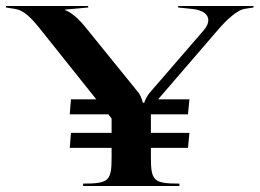

<svg xmlns="http://www.w3.org/2000/svg" viewBox="-20 -620 865 640"><path d="M0 -595 32 -590C58.6 -585.4 82.8 -562.7 115 -522L300.9 -289H216.5L212.5 -239H340.8L352 -225V-177H216.5L212.5 -127H352V-95C352 -17 342.5 -8 257 -8V0H578V-8C492.5 -8 483 -17 483 -95V-127H606.5L611.5 -177H483V-239H606.5L611.5 -289H507.1L707 -521C733.6 -551.9 771 -588.5 799 -591L825 -595V-600H574V-595L622 -590C657.3 -586.3 674.4 -571.4 674.4 -552.5C674.4 -542.1 668.9 -530.8 659 -519L477 -308.5C469.9 -299.9 462 -283.5 461 -277.5H456C455 -283.5 449.1 -301.2 443 -309.5L261 -534C239.9 -560 214 -581 197 -586V-588L274 -595V-600H0Z"/></svg>

Font: Prida01
Style: Black
Weight: 900
Designer: gluk
Foundry: gluk
Version: Version 00.072